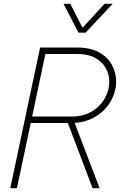

<svg xmlns="http://www.w3.org/2000/svg" viewBox="-20 -990 640 1010"><path d="M354 -343H133L140 -377H356Q420 -377 464.5 -404.5Q509 -432 532 -474Q555 -516 555 -559Q555 -597 537 -630.5Q519 -664 481.5 -685Q444 -706 386 -706H210L217 -740H386Q456 -740 501.5 -714.5Q547 -689 569 -648Q591 -607 591 -560Q591 -521 575 -482.5Q559 -444 528.5 -412.5Q498 -381 454 -362Q410 -343 354 -343ZM504 0H467L324 -377L361 -374ZM69 0H34L191 -740H226ZM430 -818H393L314 -970H350L420 -832H403L530 -970H573Z"/></svg>

Font: Be Vietnam Pro Variable Thin
Style: Italic
Weight: 100
Italic angle: -12°
Designer: Lam Bao, Tony Le, Vietanh Nguyen
Foundry: Yellow Type Foundry
Version: Version 1.002